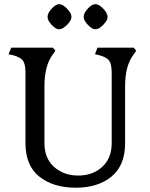

<svg xmlns="http://www.w3.org/2000/svg" viewBox="-20 -876 709 909"><path d="M489.3 -795.9Q489.3 -813.5 468.8 -835Q448.2 -856.4 431.6 -856.4Q415 -856.4 395.5 -835Q376 -813.5 376 -795.9Q376 -779.3 396 -758.3Q416 -737.3 431.6 -737.3Q448.2 -737.3 468.8 -758.3Q489.3 -779.3 489.3 -795.9ZM318.4 -795.9Q318.4 -813.5 297.4 -835Q276.4 -856.4 259.8 -856.4Q244.1 -856.4 224.6 -835Q205.1 -813.5 205.1 -795.9Q205.1 -779.3 224.6 -758.3Q244.1 -737.3 259.8 -737.3Q276.4 -737.3 297.4 -758.3Q318.4 -779.3 318.4 -795.9ZM572.3 -198.2V-468.8Q572.3 -566.4 613.3 -619.1L625 -635.7L613.3 -650.4H441.4L429.7 -619.1L451.2 -614.3Q486.3 -604.5 497.6 -587.9Q508.8 -571.3 508.8 -530.3V-198.2Q508.8 -127 463.9 -85.9Q418.9 -44.9 350.6 -44.9Q281.2 -44.9 235.8 -85.9Q190.4 -127 190.4 -198.2V-468.8Q190.4 -565.4 230.5 -619.1L242.2 -635.7L230.5 -650.4H33.2L20.5 -619.1L43 -614.3Q78.1 -604.5 89.4 -587.9Q100.6 -571.3 100.6 -530.3V-198.2Q100.6 -91.8 166.5 -39.6Q232.4 12.7 338.9 12.7Q443.4 12.7 507.8 -40Q572.3 -92.8 572.3 -198.2Z"/></svg>

Font: Kurale
Style: Regular
Weight: 400
Version: 1.0; ttfautohint (v1.3)